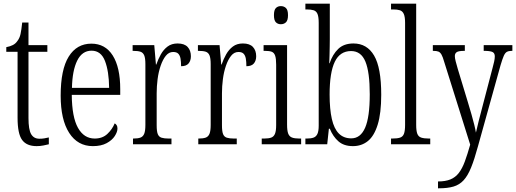

<svg xmlns="http://www.w3.org/2000/svg" viewBox="-20 -780 2790 1038"><path d="M178 10Q124 10 99.5 -23.5Q75 -57 75 -143V-500H14V-525Q35 -529 49.5 -536.5Q64 -544 73 -557Q86 -573 91 -596Q96 -619 100 -658H134V-536H236V-500H134V-142Q134 -79 148.5 -54.5Q163 -30 193 -30Q208 -30 219.5 -32Q231 -34 244 -37V0Q232 3 214.5 6.5Q197 10 178 10Z M482 10Q400 10 354 -61.5Q308 -133 308 -263Q308 -404 351.5 -474Q395 -544 474 -544Q549 -544 589.5 -480Q630 -416 630 -298V-267H368Q369 -147 401.5 -89Q434 -31 492 -31Q534 -31 560.5 -56Q587 -81 600 -113Q606 -110 610.5 -103.5Q615 -97 615 -85Q615 -67 600.5 -44.5Q586 -22 556.5 -6Q527 10 482 10ZM570 -305Q569 -395 547.5 -450.5Q526 -506 475 -506Q424 -506 397.5 -452.5Q371 -399 369 -305Z M699 0V-31H701Q725 -31 739 -36Q753 -41 759.5 -56.5Q766 -72 766 -105V-433Q766 -466 759.5 -481Q753 -496 739 -500.5Q725 -505 700 -505H697V-536H814L823 -431H825Q835 -460 849.5 -486Q864 -512 886 -528.5Q908 -545 940 -545Q977 -545 994.5 -526Q1012 -507 1012 -476Q1012 -452 999.5 -437Q987 -422 959 -422Q959 -446 956 -463Q953 -480 944 -489.5Q935 -499 916 -499Q893 -499 876.5 -478.5Q860 -458 848.5 -424.5Q837 -391 832 -352Q827 -313 827 -275V-103Q827 -70 833 -55Q839 -40 853.5 -35.5Q868 -31 891 -31H907V0Z M1052 0V-31H1054Q1078 -31 1092 -36Q1106 -41 1112.5 -56.5Q1119 -72 1119 -105V-433Q1119 -466 1112.5 -481Q1106 -496 1092 -500.5Q1078 -505 1053 -505H1050V-536H1167L1176 -431H1178Q1188 -460 1202.5 -486Q1217 -512 1239 -528.5Q1261 -545 1293 -545Q1330 -545 1347.5 -526Q1365 -507 1365 -476Q1365 -452 1352.5 -437Q1340 -422 1312 -422Q1312 -446 1309 -463Q1306 -480 1297 -489.5Q1288 -499 1269 -499Q1246 -499 1229.5 -478.5Q1213 -458 1201.5 -424.5Q1190 -391 1185 -352Q1180 -313 1180 -275V-103Q1180 -70 1186 -55Q1192 -40 1206.5 -35.5Q1221 -31 1244 -31H1260V0Z M1395 0V-31H1408Q1432 -31 1446 -36Q1460 -41 1466.5 -56.5Q1473 -72 1473 -104V-430Q1473 -463 1467.5 -479Q1462 -495 1449.5 -500Q1437 -505 1413 -505H1405V-536H1532V-106Q1532 -74 1538 -58Q1544 -42 1558.5 -36.5Q1573 -31 1597 -31H1608V0ZM1498 -649Q1482 -649 1471.5 -659.5Q1461 -670 1461 -698Q1461 -726 1471.5 -736.5Q1482 -747 1498 -747Q1515 -747 1526 -736.5Q1537 -726 1537 -698Q1537 -670 1526 -659.5Q1515 -649 1498 -649Z M1888 10Q1839 10 1809.5 -16Q1780 -42 1763 -84H1758L1749 0H1631V-31H1639Q1661 -31 1675 -36Q1689 -41 1696 -56Q1703 -71 1703 -101V-656Q1703 -689 1696.5 -704.5Q1690 -720 1675.5 -724.5Q1661 -729 1638 -729H1631V-760H1763V-569Q1763 -551 1762.5 -527.5Q1762 -504 1761.5 -480.5Q1761 -457 1760 -438H1762Q1778 -486 1808.5 -515.5Q1839 -545 1891 -545Q1964 -545 2002.5 -479.5Q2041 -414 2041 -268Q2041 -168 2022 -106.5Q2003 -45 1969 -17.5Q1935 10 1888 10ZM1879 -32Q1929 -32 1954 -89.5Q1979 -147 1979 -270Q1979 -390 1955.5 -447Q1932 -504 1878 -504Q1818 -504 1790 -446Q1762 -388 1762 -269Q1762 -190 1774 -137Q1786 -84 1812 -58Q1838 -32 1879 -32Z M2094 0V-31H2101Q2128 -31 2143 -36Q2158 -41 2164 -57Q2170 -73 2170 -105V-656Q2170 -689 2163 -704.5Q2156 -720 2142 -724.5Q2128 -729 2106 -729H2094V-760H2230V-105Q2230 -73 2236 -57Q2242 -41 2257.5 -36Q2273 -31 2299 -31H2306V0Z M2348 201Q2388 201 2415 190Q2442 179 2460.5 155Q2479 131 2493 93Q2507 55 2522 2L2381 -447Q2374 -472 2367 -484.5Q2360 -497 2350.5 -501Q2341 -505 2322 -505H2320V-536H2493V-505H2490Q2459 -505 2449 -498Q2439 -491 2439 -477Q2439 -466 2443.5 -448.5Q2448 -431 2455 -407L2509 -229Q2520 -193 2529 -161.5Q2538 -130 2544 -105.5Q2550 -81 2553 -63Q2559 -91 2568 -126Q2577 -161 2588 -203L2643 -413Q2648 -431 2651.5 -447Q2655 -463 2655 -475Q2655 -491 2645 -497.5Q2635 -504 2605 -505H2595V-536H2750V-505H2747Q2731 -505 2721 -500Q2711 -495 2703.5 -478Q2696 -461 2686 -427L2564 11Q2545 81 2527 125.5Q2509 170 2486.5 194.5Q2464 219 2432 228.5Q2400 238 2353 238H2348Z"/></svg>

Font: Noto Serif Khmer ExtraCondensed Light
Style: Regular
Weight: 300
Width: 2
Designer: Danh Hong and the Monotype Design Team
Foundry: Monotype Imaging Inc.
Version: Version 2.004